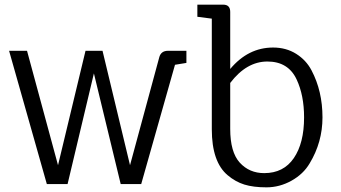

<svg xmlns="http://www.w3.org/2000/svg" viewBox="-20 -790 1465 824"><path d="M701 -572H780V-520L731 -512L586 0H498L383 -475L270 0H181L19 -572H96L229 -81L347 -572H420L538 -81L664 -546Q672 -572 701 -572Z M968 -739V-494Q1045 -586 1152 -586Q1208 -586 1251 -559Q1294 -532 1317 -488Q1364 -399 1364 -286Q1364 -180 1309 -89Q1282 -43 1231 -14.5Q1180 14 1123.5 14Q1067 14 1028.5 2Q990 -10 957 -38Q889 -95 889 -235V-710L827 -718V-770H938Q968 -770 968 -739ZM968 -237Q968 -137 1009 -92Q1050 -47 1114 -47Q1197 -47 1241 -111.5Q1285 -176 1285 -286Q1285 -381 1253 -449Q1217 -526 1127.5 -526Q1038 -526 968 -434Z"/></svg>

Font: Fauna One
Style: Regular
Weight: 400
Version: Version 1.001